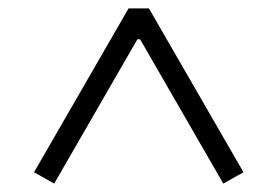

<svg xmlns="http://www.w3.org/2000/svg" viewBox="-20 -785 660 457"><path d="M286 -765H334.5L559.5 -375L511.5 -348L313.5 -691.5H307L109 -348L61 -375Z"/></svg>

Font: Monaspace Krypton Var
Style: Regular
Weight: 400
Designer: Riley Cran and the Lettermatic Team
Version: Version 1.101 (Monaspace Krypton Var)